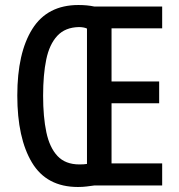

<svg xmlns="http://www.w3.org/2000/svg" viewBox="-20 -740 713 766"><path d="M293 -720Q311 -720 326.5 -718.5Q342 -717 356 -714H627V-627H425V-415H615V-328H425V-88H627V0H356Q341 2 325.5 4Q310 6 291 6Q166 6 107.5 -91.5Q49 -189 49 -359Q49 -529 109 -624.5Q169 -720 293 -720ZM295 -632Q240 -631 208.5 -597Q177 -563 164.5 -502.5Q152 -442 152 -358Q152 -273 165 -212Q178 -151 209.5 -117.5Q241 -84 297 -84Q305 -84 313.5 -84.5Q322 -85 327 -86V-626Q321 -629 312.5 -630.5Q304 -632 295 -632Z"/></svg>

Font: Noto Sans Kannada ExtraCondensed Medium
Style: Regular
Weight: 500
Width: 2
Designer: Jelle Bosma - Monotype Design Team
Foundry: Monotype Imaging Inc.
Version: Version 2.005; ttfautohint (v1.8.4.7-5d5b)